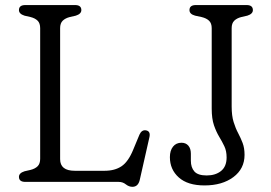

<svg xmlns="http://www.w3.org/2000/svg" viewBox="-20 -720 1072 760"><path d="M280 -658 256 -652.5Q238.5 -648 228.2 -638Q218 -628 218 -608.5V-90Q218 -44 276 -44H394Q434.5 -44 461.2 -62Q488 -80 507.5 -128L532 -187Q541 -207 558 -204Q577.5 -200.5 571 -175L533 -7Q526.5 19.5 504 19.5Q490.5 19.5 478.2 9.8Q466 0 450 0H80.5Q55 0 55 -20Q55 -35 77 -42L101 -47.5Q119 -52 129 -62Q139 -72 139 -91.5V-608.5Q139 -628 129 -638Q119 -648 101 -652.5L77 -658Q55 -665 55 -680Q55 -700 80.5 -700H277Q302 -700 302 -680Q302 -665 280 -658ZM948 -107Q948 -52 903.8 -19Q859.5 14 789.5 14Q723 14 687.8 -17.5Q652.5 -49 652.5 -98Q652.5 -124 664.8 -139.5Q677 -155 698.5 -155Q715.5 -155 725.5 -143.5Q735.5 -132 735.5 -111.5V-84Q735.5 -57 749.5 -41.2Q763.5 -25.5 798 -25.5Q833 -25.5 855 -43.2Q877 -61 877 -97Q877 -122.5 868 -141.2Q859 -160 847.5 -179Q836 -198 827 -224Q818 -250 818 -290V-608.5Q818 -628 807.5 -638Q797 -648 778 -652.5L752.5 -658Q730 -664 730 -680Q730 -700 755.5 -700H956Q981 -700 981 -680Q981 -665 959 -658L935 -652.5Q917.5 -648 907.2 -638Q897 -628 897 -608.5V-298.5Q897 -261.5 904.8 -236.8Q912.5 -212 922.8 -192.8Q933 -173.5 940.5 -153.8Q948 -134 948 -107Z"/></svg>

Font: Fraunces 9pt S100 Light
Style: Regular
Weight: 300
Version: Version 1.000; ttfautohint (v1.8.3)